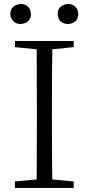

<svg xmlns="http://www.w3.org/2000/svg" viewBox="-20 -928 437 948"><path d="M132.8 -858.4Q132.8 -825.2 101.6 -813.5Q91.8 -809.6 82 -809.6Q48.8 -809.6 35.2 -838.9Q31.2 -847.7 31.2 -858.4Q31.2 -892.6 62.5 -904.3Q72.3 -908.2 82 -908.2Q116.2 -908.2 128.9 -878.9Q132.8 -868.2 132.8 -858.4ZM343.8 -725.6V-695.3L238.3 -684.6Q236.3 -587.9 236.3 -390.6V-335Q236.3 -139.6 238.3 -42L343.8 -32.2V0H53.7V-32.2L161.1 -42Q162.1 -138.7 162.1 -335V-390.6Q162.1 -587.9 161.1 -684.6L53.7 -695.3V-725.6ZM316.4 -908.2Q349.6 -908.2 362.3 -878.9Q366.2 -869.1 366.2 -858.4Q366.2 -825.2 335.9 -813.5Q326.2 -809.6 316.4 -809.6Q281.2 -809.6 268.6 -838.9Q264.6 -848.6 264.6 -858.4Q264.6 -892.6 296.9 -904.3Q306.6 -908.2 316.4 -908.2Z"/></svg>

Font: GenYoMin JP Light
Style: Regular
Weight: 300
Version: Version 1.001;PS 1;hotconv 16.6.51;makeotf.lib2.5.65220 DEVE